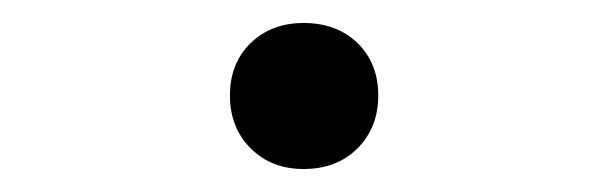

<svg xmlns="http://www.w3.org/2000/svg" viewBox="-20 -452 528 167"><path d="M309 -369Q309 -341 291 -323Q273 -305 244 -305Q216 -305 198 -323Q180 -341 180 -369Q180 -397 198 -414.5Q216 -432 244 -432Q273 -432 291 -414.5Q309 -397 309 -369Z"/></svg>

Font: SUITE Medium
Style: Regular
Weight: 500
Designer: Sun
Foundry: Sun
Version: Version 2.040